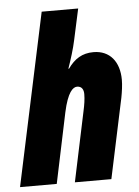

<svg xmlns="http://www.w3.org/2000/svg" viewBox="-67 -802 613 844"><g transform="rotate(-5 239.5 -380.0)"><path d="M-13 0H149L214 -310C233 -398 257 -418 275 -418C297 -418 304 -401 304 -383C304 -360 300 -335 294 -308L229 0H390L465 -353C470 -379 474 -408 474 -431C474 -511 432 -563 360 -563C310 -563 276 -541 247 -500H244C258 -540 272 -584 280 -622L310 -760H149Z"/></g></svg>

Font: Noto Sans UI Condensed Black
Style: Italic
Weight: 900
Width: 3
Italic angle: -192°
Designer: Monotype Design Team
Foundry: Monotype Imaging Inc.
Version: Version 1.901